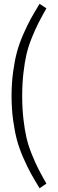

<svg xmlns="http://www.w3.org/2000/svg" viewBox="-20 -857 305 1014"><path d="M189 -836.9 225.1 -813Q198.7 -766.1 182.9 -735.1Q167 -704.1 148.4 -658.4Q129.9 -612.8 120.1 -571Q110.4 -529.3 103.8 -472.4Q97.2 -415.5 97.2 -350.1Q97.2 -284.2 103.8 -227.3Q110.4 -170.4 120.1 -128.7Q129.9 -86.9 148.4 -41.3Q167 4.4 182.6 34.9Q198.2 65.4 225.1 112.8L189 137.2Q160.2 89.8 142.3 57.4Q124.5 24.9 103 -23.9Q81.5 -72.8 69.6 -117.4Q57.6 -162.1 49.3 -222.7Q41 -283.2 41 -350.1Q41 -417 49.3 -477.5Q57.6 -538.1 69.6 -582.5Q81.5 -627 103 -675.8Q124.5 -724.6 142.3 -757.1Q160.2 -789.6 189 -836.9Z"/></svg>

Font: Fira Sans Compressed Light
Style: Regular
Weight: 300
Width: 1
Designer: Carrois Corporate & Edenspiekermann AG
Foundry: Carrois Corporate GbR & Edenspiekermann AG
Version: Version 4.203;PS 004.203;hotconv 1.0.88;makeotf.lib2.5.64775